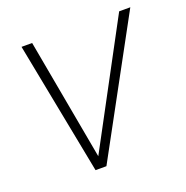

<svg xmlns="http://www.w3.org/2000/svg" viewBox="-97 -590 658 680"><g transform="rotate(-20 232.0 -250.0)"><path d="M464 -500 192 0H151L54 -500H94L177 -43L422 -500Z"/></g></svg>

Font: Sarabun Thin
Style: Italic
Weight: 250
Italic angle: -10°
Designer: Suppakit Chalermlarp | Katatrad Co.,Ltd.
Foundry: Cadson Demak Co.,Ltd.
Version: Version 1.000; ttfautohint (v1.6)